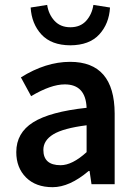

<svg xmlns="http://www.w3.org/2000/svg" viewBox="-20 -757 556 789"><path d="M269 -570.8Q190.9 -571.3 150.4 -615.2Q109.9 -659.2 106 -726.1L173.8 -736.8Q179.7 -697.8 204.1 -671.4Q228.5 -645 269 -645Q310.1 -645 334 -671.4Q357.9 -697.8 363.8 -736.8L432.1 -726.1Q428.2 -659.2 387.7 -615.2Q347.2 -571.3 269 -570.8ZM229 -78.1Q276.9 -78.1 335.9 -131.8V-242.2Q240.2 -230 199.2 -205.1Q158.2 -180.2 158.2 -141.1Q158.2 -78.1 229 -78.1ZM268.1 -502.9Q450.2 -502.9 451.2 -291V0H356L348.1 -54.2H344.2Q265.6 12.2 196.3 12.2Q127 12.2 86.9 -27.8Q46.9 -67.9 46.9 -131.8Q46.9 -210.9 116.2 -254.4Q185.5 -297.9 335.9 -314Q332 -410.2 246.1 -410.2Q189 -410.2 107.9 -361.8L65.9 -439Q168 -502.9 268.1 -502.9Z"/></svg>

Font: SourceSansPro-Semibold
Style: Regular
Weight: 600
Designer: Paul D. Hunt
Foundry: Adobe Systems Incorporated
Version: Version 2.020;PS 2.0;hotconv 1.0.86;makeotf.lib2.5.63406